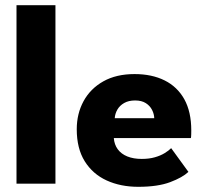

<svg xmlns="http://www.w3.org/2000/svg" viewBox="-20 -708 784 740"><path d="M193.7 0H43.6V-688H193.7Z M418.7 -175.8Q420.5 -151 433.7 -132.9Q447 -114.7 470.6 -105.1Q494.2 -95.5 526.2 -95.5Q555 -95.5 577 -101.9Q599 -108.2 614.7 -117.9Q630.5 -127.5 639.7 -137L706.2 -45.5Q683.5 -24 635.9 -6Q588.2 12 513 12Q444.7 12 391.1 -12.5Q337.5 -37 306.6 -86.4Q275.8 -135.8 275.8 -209.8Q275.8 -269.8 302 -318Q328.3 -366.3 378.1 -394.4Q428 -422.5 498.5 -422.5Q565.5 -422.5 614.6 -398Q663.7 -373.5 690.5 -325.3Q717.2 -277 717.2 -205.3Q717.2 -201.3 717 -190.4Q716.7 -179.5 715.7 -175.8ZM574.5 -252.5Q574 -268.8 566 -284.5Q558 -300.3 542 -310.5Q526 -320.8 500.7 -320.8Q475.7 -320.8 458.6 -311Q441.5 -301.3 432.5 -285.8Q423.5 -270.3 422.2 -252.5Z"/></svg>

Font: League Spartan Extralight
Style: Regular
Weight: 200
Foundry: The League of Moveable Type
Version: Version 2.300; ttfautohint (v1.8.3)